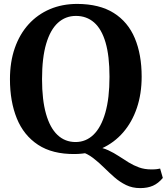

<svg xmlns="http://www.w3.org/2000/svg" viewBox="-20 -772 848 976"><path d="M692.6 184.2Q652.7 184.2 620.8 168.6Q588.9 153 561.6 129.1Q534.3 105.1 507.9 79Q481.5 52.8 452.9 30.9Q424.3 8.9 389.9 -1.6L466.4 -26.5Q501.9 -21.3 530.4 -8.2Q558.8 5 583.9 21.6Q608.9 38.1 634 53.6Q659.1 69 686.9 79.1Q714.8 89.2 749.3 89.2Q767.7 89.2 777.6 87.8Q787.5 86.4 794 84.9L807.7 132.5Q784.9 160 757.5 172.1Q730.1 184.2 692.6 184.2ZM360.2 11Q246.5 12.1 173.5 -35.9Q100.4 -84 65.5 -170.1Q30.6 -256.2 30.6 -369.3Q30.6 -457.1 55.2 -527.7Q79.8 -598.3 125.3 -648.5Q170.9 -698.6 233.6 -725.4Q296.3 -752.1 372.4 -752.1Q485.5 -751.7 558 -706.2Q630.5 -660.7 665.3 -577.8Q700.1 -494.9 700.1 -382.4Q700.1 -294.9 675.6 -222.9Q651.1 -150.9 605.9 -98.8Q560.7 -46.7 498.3 -18.2Q435.9 10.2 360.2 11ZM364.1 -50Q416.9 -50 455.6 -87.5Q494.2 -125 515.4 -199Q536.6 -272.9 536.6 -381.7Q536.6 -488 516.5 -556.3Q496.4 -624.7 458.2 -657.9Q420 -691.1 366 -691.1Q313.1 -691.1 274.5 -656.1Q235.9 -621.1 214.8 -549.7Q193.7 -478.4 193.7 -369.7Q193.7 -263.9 214 -192.9Q234.2 -121.9 272.3 -85.9Q310.4 -50 364.1 -50Z"/></svg>

Font: Merriweather Light
Style: Regular
Weight: 300
Designer: Eben Sorkin
Foundry: Eben Sorkin
Version: Version 2.100